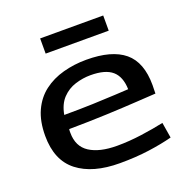

<svg xmlns="http://www.w3.org/2000/svg" viewBox="-132 -855 958 987"><g transform="rotate(-20 347.5 -361.5)"><path d="M359 10Q211 10 128 -54.5Q45 -119 45 -253Q45 -333 71 -389.5Q97 -446 143 -481Q189 -516 249.5 -532.5Q310 -549 377 -549Q516 -549 584.5 -492Q653 -435 653 -310Q653 -302 652.5 -289.5Q652 -277 652 -264Q615 -262 545 -257.5Q475 -253 380 -249Q285 -245 173 -244Q172 -239 172 -234.5Q172 -230 172 -224Q172 -149 226 -114Q280 -79 376 -79Q441 -79 510 -88.5Q579 -98 634 -110L648 -25Q591 -10 518.5 0Q446 10 359 10ZM174 -321Q257 -321 330 -323.5Q403 -326 455 -329Q507 -332 528 -333Q526 -402 488.5 -434.5Q451 -467 370 -467Q328 -467 286.5 -454Q245 -441 214.5 -409Q184 -377 174 -321ZM192 -650V-733H537V-650Z"/></g></svg>

Font: Georama Extended Medium
Style: Regular
Weight: 500
Width: 7
Designer: Jean-Baptiste Levee
Foundry: Production Type
Version: Version 1.000